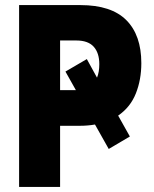

<svg xmlns="http://www.w3.org/2000/svg" viewBox="-20 -734 603 754"><path d="M55 0V-714H296Q417 -714 476 -655Q535 -596 535 -486Q535 -421 513.5 -367Q492 -313 444 -280L490 -198L407 -149L353 -245Q325 -240 292 -240H216V0ZM216 -380H274Q274 -380 278 -380L237 -453L321 -502L361 -429Q370 -451 370 -482Q370 -526 348 -550.5Q326 -575 280 -575H216Z"/></svg>

Font: Noto Sans Mono SemiCondensed Black
Style: Regular
Weight: 900
Width: 4
Designer: Monotype Design Team
Foundry: Monotype Imaging Inc.
Version: Version 2.014; ttfautohint (v1.8.4.7-5d5b)